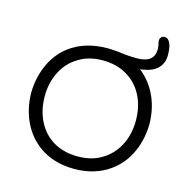

<svg xmlns="http://www.w3.org/2000/svg" viewBox="-119 -940 1029 1057"><g transform="rotate(15 396.0 -411.5)"><path d="M167.5 -201.2Q136.7 -263.2 136.7 -341.3Q136.7 -419.4 168.5 -481Q199.7 -543 258.3 -578.1Q315.4 -614.3 395 -614.3Q474.6 -614.3 533.7 -579.1Q593.3 -543.9 625.5 -480.5Q656.2 -418.5 656.2 -340.3Q656.2 -262.2 624.5 -200.7Q593.3 -138.7 534.7 -103.5Q477.5 -67.4 397.5 -67.4Q317.4 -67.4 258.5 -102.1Q199.7 -136.7 167.5 -201.2ZM733.4 -735.4Q733.4 -791 714.8 -814.5Q705.1 -827.1 690.4 -827.1Q679.7 -827.1 671.9 -819.3Q664.1 -811.5 664.1 -800.8Q664.1 -793 667 -782.2Q670.9 -766.6 670.9 -751Q670.9 -673.8 573.2 -673.8Q518.6 -673.8 476.1 -680.7Q472.2 -680.7 468.8 -681.6Q461.9 -681.6 446.8 -683.1Q421.4 -685.5 404.3 -685.5Q274.9 -685.5 188 -620.1Q135.7 -580.6 103.5 -520Q61.5 -439 59.6 -340.8Q61.5 -240.2 103 -162.1Q145 -84 219.2 -40Q295.9 3.9 396 3.9Q496.1 3.9 572.3 -40Q648.4 -84 689.9 -162.6Q731.4 -241.2 733.4 -340.8Q732.4 -424.3 702.1 -493.7Q671.9 -563 616.7 -609.9L605 -619.6L620.1 -622.1Q676.3 -630.4 705.1 -659.7Q733.4 -688.5 733.4 -735.4Z"/></g></svg>

Font: YuPearl-Light
Style: Light
Weight: 300
Designer: Max Yao
Foundry: Max-Everyday
Version: Version 1.011; ttfautohint (v1.8.3)